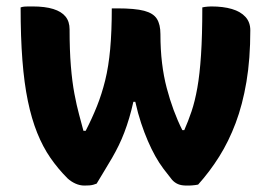

<svg xmlns="http://www.w3.org/2000/svg" viewBox="-20 -566 840 596"><path d="M327 -540H344Q399 -540 427.5 -532.5Q456 -525 467 -507.5Q478 -490 478 -460Q478 -412 483 -370.5Q488 -329 497.5 -293Q507 -257 519 -224.5Q531 -192 546 -162H552Q564 -189 574.5 -220Q585 -251 592.5 -293Q600 -335 604 -395.5Q608 -456 608 -543Q612 -544 616 -544.5Q620 -545 625 -545.5Q630 -546 636 -546Q673 -546 700 -538Q727 -530 742 -513.5Q757 -497 757 -472Q757 -383 745 -312Q733 -241 711.5 -184Q690 -127 660.5 -80Q631 -33 595 7Q591 8 586 8.5Q581 9 576.5 9.5Q572 10 567.5 10Q563 10 559 10Q543 10 532.5 5.5Q522 1 514 -8Q501 -24 487.5 -42Q474 -60 462 -81.5Q450 -103 439 -128.5Q428 -154 418 -184Q408 -214 400 -250H394Q388 -223 381 -199.5Q374 -176 366 -155Q358 -134 348.5 -114.5Q339 -95 328 -76Q317 -57 305 -37.5Q293 -18 280 4Q275 6 269.5 7.5Q264 9 257.5 9.5Q251 10 242 10Q228 10 214.5 4Q201 -2 190 -12Q160 -42 136.5 -76Q113 -110 95.5 -153.5Q78 -197 66.5 -252.5Q55 -308 49.5 -379.5Q44 -451 44 -543Q50 -545 55.5 -545.5Q61 -546 67.5 -546Q74 -546 81 -546Q120 -546 145.5 -538Q171 -530 183.5 -514.5Q196 -499 196 -475Q196 -410 200 -361Q204 -312 211 -275Q218 -238 225.5 -210.5Q233 -183 239 -160H246Q266 -199 281 -236.5Q296 -274 306.5 -316.5Q317 -359 322 -413.5Q327 -468 327 -540Z"/></svg>

Font: Recursive Casual ExtraBold
Style: Regular
Weight: 800
Version: Version 1.047